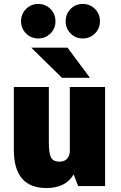

<svg xmlns="http://www.w3.org/2000/svg" viewBox="-20 -941 610 971"><path d="M86.5 -833.5Q86.5 -870.5 111.8 -895.8Q137 -921 173.5 -921Q210 -921 235.2 -895.8Q260.5 -870.5 260.5 -833.5Q260.5 -797 235.2 -771.8Q210 -746.5 173.5 -746.5Q137 -746.5 111.8 -771.8Q86.5 -797 86.5 -833.5ZM312 -833.5Q312 -870.5 337 -895.8Q362 -921 398.5 -921Q435 -921 460.2 -895.8Q485.5 -870.5 485.5 -833.5Q485.5 -797 460.2 -771.8Q435 -746.5 398.5 -746.5Q362 -746.5 337 -771.8Q312 -797 312 -833.5ZM435 -547.5H293.5L138 -700H321.5ZM215 10Q50 10 50 -183.5V-501H227V-219.5Q227 -166.5 238 -145Q249 -123.5 280.5 -123.5Q325.5 -123.5 333 -170.5V-501H511.5V0H375L352.5 -59Q312 10 215 10Z"/></svg>

Font: League Mono Narrow ExtraBold
Style: Regular
Weight: 800
Width: 3
Designer: Tyler Finck
Foundry: The League of Moveable Type / Tyler Finck
Version: Version 2.210